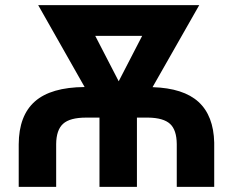

<svg xmlns="http://www.w3.org/2000/svg" viewBox="-20 -731 912 751"><path d="M576.7 -390.1Q697.8 -386.2 756.6 -332.3Q815.4 -278.3 817.9 -173.3V0H671.4V-167.5Q670.9 -222.7 645.3 -246.3Q619.6 -270 560.1 -271H515.6V0H369.1V-271H316.9Q253.4 -271 226.8 -246.8Q200.2 -222.7 199.7 -167.5V0H53.2V-166.5Q53.7 -278.8 116.5 -334.2Q179.2 -389.6 311 -390.6L129.4 -710.9H759.3ZM444.3 -413.1 536.1 -590.8H352.5Z"/></svg>

Font: SteelSelectRoboto
Style: Roboto-Bold
Weight: 700
Designer: Google
Version: Version 2.137; 2017